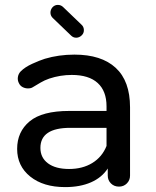

<svg xmlns="http://www.w3.org/2000/svg" viewBox="-20 -758 638 784"><path d="M284 -535Q394 -535 452.5 -481Q511 -427 511 -320V-41Q511 -22 498 -9Q485 4 466 4Q446 4 433 -9Q420 -22 420 -41V-70Q396 -33 351.5 -13.5Q307 6 246 6Q157 6 103.5 -37Q50 -80 50 -150Q50 -220 101 -262.5Q152 -305 263 -305H415V-324Q415 -386 379 -419Q343 -452 273 -452Q226 -452 181 -437Q161 -430 146 -421Q131 -412 114 -402Q107 -397 94 -397Q83 -397 73 -402Q63 -407 58 -417Q51 -429 53 -443Q55 -457 65 -467Q82 -484 111.5 -497.5Q141 -511 163 -518Q220 -535 284 -535ZM262 -68Q317 -68 357 -92.5Q397 -117 415 -162V-236H267Q145 -236 145 -154Q145 -114 176 -91Q207 -68 262 -68ZM195 -685Q186 -694 186 -706.5Q186 -719 195 -729Q204 -738 216 -738Q229 -738 238 -729L313 -657Q322 -649 322.5 -636Q323 -623 314 -614Q304 -604 291 -604Q279 -604 270 -613Z"/></svg>

Font: Sepalumica Med
Style: Regular
Weight: 500
Designer: Julieta Ulanovsky
Foundry: Julieta Ulanovsky
Version: Version 7.200